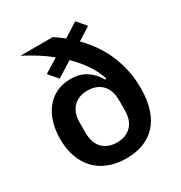

<svg xmlns="http://www.w3.org/2000/svg" viewBox="-178 -879 957 1017"><g transform="rotate(-30 300.0 -370.5)"><path d="M476 -698 397 -648Q429 -616 457.5 -576.5Q486 -537 507 -490.5Q528 -444 540.5 -390Q553 -336 553 -274Q553 -200 535 -146Q517 -92 484 -57Q451 -22 405 -5Q359 12 303 12Q243 12 195.5 -6.5Q148 -25 115.5 -59Q83 -93 65.5 -141.5Q48 -190 48 -251Q48 -308 62.5 -354Q77 -400 104 -433Q131 -466 169 -483.5Q207 -501 253 -501Q311 -501 350 -474.5Q389 -448 413 -405L420 -409Q403 -460 372.5 -504.5Q342 -549 300 -590L206 -531L159 -586L244 -639Q209 -668 169.5 -692.5Q130 -717 87 -740H284Q298 -731 312.5 -720.5Q327 -710 342 -698L429 -753ZM301 -86Q356 -86 388.5 -119Q421 -152 421 -215V-274Q421 -337 388.5 -370Q356 -403 301 -403Q246 -403 213.5 -370Q181 -337 181 -274V-215Q181 -152 213.5 -119Q246 -86 301 -86Z"/></g></svg>

Font: IBM Plex Mono SmBld
Style: Regular
Weight: 600
Monospace: yes
Designer: Mike Abbink, Paul van der Laan, Pieter van Rosmalen
Foundry: Bold Monday
Version: Version 2.3